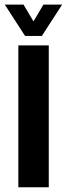

<svg xmlns="http://www.w3.org/2000/svg" viewBox="-28 -792 282 812"><path d="M49.6 0V-600H178.3V0ZM78 -640 -7.7 -772.4H71.6L113.6 -701.5L155.5 -772.4H234.7L149 -640Z"/></svg>

Font: Big Shoulders Stencil Text SC Thin
Style: Regular
Weight: 100
Designer: Patric King
Foundry: XO Type Co
Version: Version 2.001